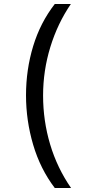

<svg xmlns="http://www.w3.org/2000/svg" viewBox="-20 -812 459 967"><path d="M256 135Q183 39 147 -83Q111 -205 111 -332Q111 -461 147 -579.5Q183 -698 256 -792H337Q270 -694 233.5 -575Q197 -456 197 -331Q197 -204 232.5 -85Q268 34 338 135Z"/></svg>

Font: tamil15
Style: Book
Weight: 400
Designer: Jelle Bosma - Monotype Design Team
Foundry: Monotype Imaging Inc.
Version: Version 2.003